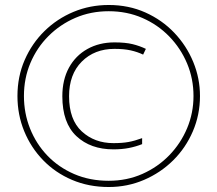

<svg xmlns="http://www.w3.org/2000/svg" viewBox="-20 -742 872 770"><path d="M435 -143Q343 -143 286.5 -196Q230 -249 230 -356Q230 -422 256.5 -470.5Q283 -519 330.5 -545.5Q378 -572 439 -572Q483 -572 511.5 -565Q540 -558 565 -546L554 -523Q531 -534 504 -540Q477 -546 439 -546Q359 -546 308 -495Q257 -444 257 -356Q257 -262 308 -215Q359 -168 435 -168Q470 -168 495 -172.5Q520 -177 550 -188V-164Q525 -154 497 -148.5Q469 -143 435 -143ZM416 8Q336 8 269 -20.5Q202 -49 153 -99.5Q104 -150 77 -216Q50 -282 50 -357Q50 -435 79 -501.5Q108 -568 158.5 -617.5Q209 -667 275 -694.5Q341 -722 416 -722Q496 -722 563 -692Q630 -662 679 -610.5Q728 -559 755 -493.5Q782 -428 782 -357Q782 -282 753.5 -215.5Q725 -149 674.5 -99Q624 -49 557.5 -20.5Q491 8 416 8ZM416 -17Q489 -17 551 -44.5Q613 -72 659 -119.5Q705 -167 730.5 -228Q756 -289 756 -357Q756 -426 730.5 -487Q705 -548 659 -595.5Q613 -643 551 -670Q489 -697 416 -697Q344 -697 282.5 -670.5Q221 -644 174.5 -597.5Q128 -551 102 -489.5Q76 -428 76 -357Q76 -288 100.5 -226.5Q125 -165 170 -118Q215 -71 277.5 -44Q340 -17 416 -17Z"/></svg>

Font: Noto Sans Thai Thin
Style: Regular
Weight: 250
Designer: Monotype Design Team
Foundry: Monotype Imaging Inc.
Version: Version 2.001